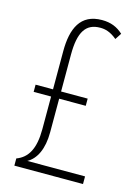

<svg xmlns="http://www.w3.org/2000/svg" viewBox="-111 -787 618 851"><g transform="rotate(15 197.5 -362.0)"><path d="M250 -724C151 -724 119 -650 119 -546V-371H39V-338H119V-188C119 -98 92 -52 41 -33V0H356V-35H91C131 -57 156 -107 156 -184V-338H278V-371H156V-540C156 -644 185 -689 251 -689C274 -689 298 -683 328 -658L347 -687C320 -712 290 -724 250 -724Z"/></g></svg>

Font: Noto Sans Thai Looped ExtraCondensed ExtraLight
Style: Regular
Weight: 200
Width: 2
Designer: Sasikarn Vongin, Ben Mitchell
Foundry: The Fontpad Ltd
Version: Version 1.001